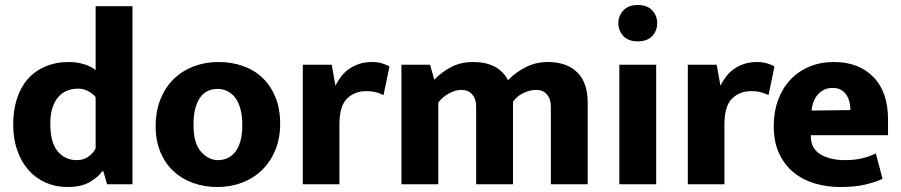

<svg xmlns="http://www.w3.org/2000/svg" viewBox="-20 -740 3619 771"><path d="M364 -715H512V0H410L395 -52H390Q376 -30 341.5 -9.5Q307 11 251 11Q204 11 164 -6.5Q124 -24 95 -56.5Q66 -89 49.5 -135.5Q33 -182 33 -240Q33 -297 48 -343.5Q63 -390 91.5 -422.5Q120 -455 162 -473Q204 -491 257 -491Q290 -491 319.5 -481.5Q349 -472 364 -458ZM364 -350Q355 -362 336 -373Q317 -384 294 -384Q271 -384 251 -376.5Q231 -369 215.5 -352Q200 -335 191 -308.5Q182 -282 182 -243Q182 -168 211.5 -132.5Q241 -97 288 -97Q317 -97 336.5 -112Q356 -127 364 -144Z M1105 -243Q1105 -184 1085.5 -137Q1066 -90 1032 -57Q998 -24 952 -6.5Q906 11 853 11Q800 11 754.5 -5.5Q709 -22 676 -53Q643 -84 624 -129.5Q605 -175 605 -233Q605 -294 624.5 -342Q644 -390 678 -423Q712 -456 758 -473.5Q804 -491 857 -491Q910 -491 955.5 -475Q1001 -459 1034 -427.5Q1067 -396 1086 -350Q1105 -304 1105 -243ZM953 -238Q953 -277 945 -304.5Q937 -332 923 -349.5Q909 -367 891 -375Q873 -383 854 -383Q835 -383 817.5 -376Q800 -369 786.5 -352Q773 -335 765 -307.5Q757 -280 757 -238Q757 -165 787 -131Q817 -97 856 -97Q875 -97 892.5 -104.5Q910 -112 923.5 -128.5Q937 -145 945 -172Q953 -199 953 -238Z M1196 0V-480H1312L1327 -396Q1336 -414 1349 -431.5Q1362 -449 1380 -462Q1398 -475 1421.5 -483Q1445 -491 1474 -491Q1496 -491 1514.5 -485.5Q1533 -480 1544 -473L1520 -358Q1509 -364 1492 -369Q1475 -374 1450 -374Q1404 -374 1373.5 -344Q1343 -314 1343 -240V0Z M1740 0H1592V-480H1707L1724 -420Q1756 -453 1794 -472Q1832 -491 1879 -491Q1982 -491 2020 -418Q2052 -451 2092.5 -471Q2133 -491 2179 -491Q2256 -491 2298 -449.5Q2340 -408 2340 -328V0H2192V-313Q2192 -343 2176 -361Q2160 -379 2133 -379Q2109 -379 2083 -367Q2057 -355 2040 -332V0H1892V-313Q1892 -343 1876 -361Q1860 -379 1833 -379Q1809 -379 1783 -365Q1757 -351 1740 -328Z M2467 0V-480H2615V0ZM2541 -574Q2503 -574 2483 -595.5Q2463 -617 2463 -647Q2463 -677 2483.5 -698.5Q2504 -720 2541 -720Q2578 -720 2598.5 -699Q2619 -678 2619 -647Q2619 -616 2599 -595Q2579 -574 2541 -574Z M2742 0V-480H2858L2873 -396Q2882 -414 2895 -431.5Q2908 -449 2926 -462Q2944 -475 2967.5 -483Q2991 -491 3020 -491Q3042 -491 3060.5 -485.5Q3079 -480 3090 -473L3066 -358Q3055 -364 3038 -369Q3021 -374 2996 -374Q2950 -374 2919.5 -344Q2889 -314 2889 -240V0Z M3546 -197H3236V-193Q3236 -143 3275 -120Q3314 -97 3373 -97Q3414 -97 3445 -105Q3476 -113 3497 -124L3524 -22Q3497 -9 3455.5 1Q3414 11 3354 11Q3300 11 3251.5 -3.5Q3203 -18 3166.5 -48Q3130 -78 3108.5 -124Q3087 -170 3087 -234Q3087 -291 3104.5 -338.5Q3122 -386 3154 -420Q3186 -454 3230.5 -472.5Q3275 -491 3329 -491Q3428 -491 3487 -431Q3546 -371 3546 -260ZM3395 -298Q3395 -315 3391 -331Q3387 -347 3378.5 -359.5Q3370 -372 3356.5 -379.5Q3343 -387 3324 -387Q3289 -387 3266 -362.5Q3243 -338 3239 -296Z"/></svg>

Font: Mukta Malar ExtraBold
Style: Regular
Weight: 800
Designer: Aadarsh Rajan, Girish Dalvi, Yashodeep Gholap
Foundry: Ek Type
Version: Version 2.538;PS 1.000;hotconv 16.6.51;makeotf.lib2.5.65220;